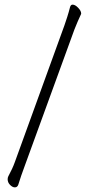

<svg xmlns="http://www.w3.org/2000/svg" viewBox="-20 -768 390 828"><path d="M258 -659 44 -69Q34 -41 16 -8Q13 -2 13 5Q13 19 23.5 29.5Q34 40 44 40Q55 40 59 28Q65 8 71.5 -10.5Q78 -29 85 -48L301 -641Q308 -659 315 -675Q322 -691 329 -706Q330 -707 330 -710Q330 -721 317 -734.5Q304 -748 293 -748Q285 -748 282 -737Q277 -717 270 -695Q263 -673 258 -659Z"/></svg>

Font: Klee One
Style: Regular
Weight: 400
Designer: Fontworks Inc.
Foundry: Fontworks Inc.
Version: Version 1.100